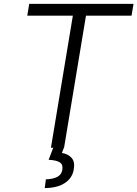

<svg xmlns="http://www.w3.org/2000/svg" viewBox="-20 -747 695 971"><path d="M117.9 -667.6 127.8 -727.3H655.2L645.2 -667.6H414.8L304 0H237.6L348.4 -667.6ZM250 -1.8H304L293 26.6Q323.5 31.2 341.8 51.1Q360.1 71 353 110.1Q345.9 153.1 308.4 178.3Q271 203.5 206.3 204.2L212 159.8Q247.2 159.1 269.2 147.9Q291.2 136.7 295.1 111.9Q299.7 85.6 282.8 74.4Q266 63.2 225.9 61.1Z"/></svg>

Font: Inter Light  BETA
Style: Italic
Weight: 300
Italic angle: 9.39999°
Designer: Rasmus Andersson
Foundry: rsms
Version: Version 3.011;git-f93a4a705